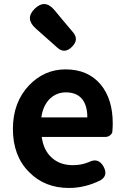

<svg xmlns="http://www.w3.org/2000/svg" viewBox="-20 -918 621 952"><path d="M322 14Q202 14 125 -64Q44 -144 44 -279Q44 -410 124 -495Q200 -574 305 -574Q417 -574 480 -498Q539 -426 539 -306Q539 -288 537 -264Q535 -254 525 -246.5Q515 -239 502 -239H359H187Q196 -171 238 -135Q278 -99 342 -99Q383 -99 420 -114Q468 -139 494 -91Q517 -47 478 -24Q402 14 322 14ZM185 -336H299H413Q413 -395 387 -427Q360 -460 307 -460Q261 -460 228 -429Q193 -395 185 -336ZM264 -682 157 -777Q102 -826 152.5 -875Q203 -924 250 -868L288 -822L342 -758Q373 -722 337 -686Q300 -649 264 -682Z"/></svg>

Font: GenSenRounded TW B
Style: Regular
Weight: 700
Version: Version 1.501;PS 1;hotconv 16.6.51;makeotf.lib2.5.65220